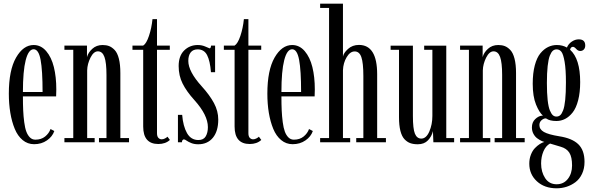

<svg xmlns="http://www.w3.org/2000/svg" viewBox="-20 -770 3206 1039"><path d="M164.6 10.3Q129.4 10.3 102.5 -12Q75.7 -34.2 59.8 -72.8Q43.9 -111.3 35.9 -159.4Q27.8 -207.5 27.8 -263.2Q27.8 -390.1 66.9 -458.3Q106 -526.4 162.1 -526.4Q201.7 -526.4 230 -493.4Q258.3 -460.4 271.5 -407Q284.7 -353.5 284.7 -286.1Q284.7 -260.7 283.7 -248.5H104Q104 -204.6 105.5 -172.6Q106.9 -140.6 111.1 -108.9Q115.2 -77.1 122.6 -57.6Q129.9 -38.1 142.1 -26.1Q154.3 -14.2 171.4 -14.2Q203.1 -14.2 224.1 -31.2Q245.1 -48.3 253.4 -71.8L273.9 -61Q263.7 -30.8 234.1 -10.3Q204.6 10.3 164.6 10.3ZM162.1 -503.4Q134.3 -503.4 119.1 -444.6Q104 -385.7 104 -272H210.4Q210.4 -389.2 199.7 -446.3Q189 -503.4 162.1 -503.4Z M328.6 0V-22.9H376.5V-500.5H328.6V-523.4H450.7V-460.9Q457 -485.4 479.5 -505.9Q502 -526.4 535.2 -526.4Q555.2 -526.4 570.6 -520.5Q585.9 -514.6 600.6 -499.3Q615.2 -483.9 623.3 -452.4Q631.3 -420.9 631.3 -374.5V-22.9H678.2V0H515.6V-22.9H556.2V-364.7Q556.2 -431.2 545.2 -461.7Q534.2 -492.2 509.8 -492.2Q486.8 -492.2 469.7 -458.3Q452.6 -424.3 451.7 -389.2V-22.9H492.2V0Z M836.9 9.3Q754.9 9.3 754.9 -85.4V-500.5H696.8V-523.4H754.9Q772 -533.7 786.1 -575.7Q800.3 -617.7 805.2 -666.5H829.6V-523.4H898.9V-500.5H829.6V-49.3Q829.6 -31.7 837.2 -23.9Q844.7 -16.1 855 -16.1Q863.8 -16.1 872.8 -20.8Q881.8 -25.4 886.2 -30.3L899.4 -12.7Q875.5 9.3 836.9 9.3Z M1052.7 10.7Q1031.2 10.7 1015.1 4.2Q999 -2.4 989.7 -9Q980.5 -15.6 975.6 -15.6Q965.3 -15.6 964.4 0H942.9V-148.4H965.8Q970.7 -87.4 991.9 -49.8Q1013.2 -12.2 1053.7 -12.2Q1081.5 -12.2 1093.3 -32.2Q1105 -52.2 1105 -82Q1105 -147 1032.2 -228Q989.7 -274.9 968.3 -317.6Q946.8 -360.4 946.8 -412.6Q946.8 -467.8 976.8 -497.1Q1006.8 -526.4 1050.3 -526.4Q1073.2 -526.4 1093 -517.3Q1112.8 -508.3 1114.3 -508.3Q1121.1 -508.3 1122.1 -523.4H1144V-379.4H1121.6Q1116.7 -440.9 1100.6 -471.9Q1084.5 -502.9 1049.8 -502.9Q1024.9 -502.9 1012 -486.6Q999 -470.2 999 -440.4Q999 -382.8 1071.8 -302.7Q1114.7 -255.4 1137.9 -212.2Q1161.1 -168.9 1161.1 -123Q1161.1 -60.1 1132.1 -24.7Q1103 10.7 1052.7 10.7Z M1331.5 9.3Q1249.5 9.3 1249.5 -85.4V-500.5H1191.4V-523.4H1249.5Q1266.6 -533.7 1280.8 -575.7Q1294.9 -617.7 1299.8 -666.5H1324.2V-523.4H1393.6V-500.5H1324.2V-49.3Q1324.2 -31.7 1331.8 -23.9Q1339.4 -16.1 1349.6 -16.1Q1358.4 -16.1 1367.4 -20.8Q1376.5 -25.4 1380.9 -30.3L1394 -12.7Q1370.1 9.3 1331.5 9.3Z M1563.5 10.3Q1528.3 10.3 1501.5 -12Q1474.6 -34.2 1458.7 -72.8Q1442.9 -111.3 1434.8 -159.4Q1426.8 -207.5 1426.8 -263.2Q1426.8 -390.1 1465.8 -458.3Q1504.9 -526.4 1561 -526.4Q1600.6 -526.4 1628.9 -493.4Q1657.2 -460.4 1670.4 -407Q1683.6 -353.5 1683.6 -286.1Q1683.6 -260.7 1682.6 -248.5H1502.9Q1502.9 -204.6 1504.4 -172.6Q1505.9 -140.6 1510 -108.9Q1514.2 -77.1 1521.5 -57.6Q1528.8 -38.1 1541 -26.1Q1553.2 -14.2 1570.3 -14.2Q1602.1 -14.2 1623 -31.2Q1644 -48.3 1652.3 -71.8L1672.9 -61Q1662.6 -30.8 1633.1 -10.3Q1603.5 10.3 1563.5 10.3ZM1561 -503.4Q1533.2 -503.4 1518.1 -444.6Q1502.9 -385.7 1502.9 -272H1609.4Q1609.4 -389.2 1598.6 -446.3Q1587.9 -503.4 1561 -503.4Z M1712.4 0V-22.9H1760.7V-727.1H1712.4V-750H1835.9V-463.4Q1838.9 -482.9 1863 -504.9Q1887.2 -526.9 1922.4 -526.9Q2021 -526.9 2021 -368.2V-22.9H2068.4V0H1907.7V-22.9H1946.3V-358.4Q1946.3 -429.7 1935.5 -460.7Q1924.8 -491.7 1899.4 -491.7Q1874.5 -491.7 1856 -460.7Q1837.4 -429.7 1835.9 -389.6V-22.9H1875V0Z M2240.7 10.7Q2217.3 10.7 2200.2 4.6Q2183.1 -1.5 2168.7 -16.8Q2154.3 -32.2 2146.7 -62Q2139.2 -91.8 2139.2 -135.7V-500.5H2093.8V-522.9H2214.4V-142.1Q2214.4 -73.2 2225.3 -46.6Q2236.3 -20 2259.8 -20Q2286.6 -20 2303.2 -58.1Q2319.8 -96.2 2319.8 -143.1V-500.5H2275.4V-522.9H2395V-22.9H2437.5V0H2325.2L2322.8 -60.5Q2316.4 -32.2 2296.1 -10.7Q2275.9 10.7 2240.7 10.7Z M2469.7 0V-22.9H2517.6V-500.5H2469.7V-523.4H2591.8V-460.9Q2598.1 -485.4 2620.6 -505.9Q2643.1 -526.4 2676.3 -526.4Q2696.3 -526.4 2711.7 -520.5Q2727.1 -514.6 2741.7 -499.3Q2756.3 -483.9 2764.4 -452.4Q2772.5 -420.9 2772.5 -374.5V-22.9H2819.3V0H2656.7V-22.9H2697.3V-364.7Q2697.3 -431.2 2686.3 -461.7Q2675.3 -492.2 2650.9 -492.2Q2627.9 -492.2 2610.8 -458.3Q2593.8 -424.3 2592.8 -389.2V-22.9H2633.3V0Z M2992.2 249Q2926.8 249 2885.5 211.2Q2844.2 173.3 2844.2 115.7Q2844.2 89.4 2852.8 67.4Q2861.3 45.4 2874.5 31.7Q2887.7 18.1 2900.6 9.8Q2913.6 1.5 2925.8 -2Q2919.4 -3.4 2909.9 -7.8Q2900.4 -12.2 2887.9 -21Q2875.5 -29.8 2866.9 -45.4Q2858.4 -61 2858.4 -80.1Q2858.4 -108.4 2876 -125.2Q2893.6 -142.1 2912.1 -144Q2917 -145 2918.5 -144Q2898.4 -160.6 2880.6 -204.3Q2862.8 -248 2862.8 -316.9Q2862.8 -374 2874 -416.3Q2885.3 -458.5 2904.5 -481.7Q2923.8 -504.9 2946 -515.6Q2968.3 -526.4 2993.2 -526.4Q3023.9 -526.4 3047.9 -512.7Q3055.7 -532.2 3074 -544.7Q3092.3 -557.1 3111.8 -557.1Q3147 -557.1 3147 -523.9Q3147 -510.3 3139.4 -502.2Q3131.8 -494.1 3119.6 -494.1Q3107.9 -494.1 3097.9 -505.4Q3087.9 -516.6 3080.6 -516.6Q3068.8 -516.6 3064.9 -501Q3119.6 -452.1 3119.6 -325.7Q3119.6 -269.5 3108.6 -227.3Q3097.7 -185.1 3078.9 -161.4Q3060.1 -137.7 3038.1 -126.5Q3016.1 -115.2 2991.2 -115.2Q2955.1 -115.2 2936.5 -128.4Q2934.6 -129.4 2933.1 -129.4Q2921.9 -129.4 2910.4 -119.4Q2898.9 -109.4 2898.9 -93.3Q2898.9 -69.8 2923.3 -55.9Q2947.8 -42 3005.4 -32.7Q3075.7 -22 3109.4 10.5Q3143.1 43 3143.1 106Q3143.1 142.6 3129.6 170.9Q3116.2 199.2 3094 215.8Q3071.8 232.4 3045.9 240.7Q3020 249 2992.2 249ZM2991.2 -139.2Q3002.9 -139.2 3011.5 -146.5Q3020 -153.8 3027.3 -172.9Q3034.7 -191.9 3038.6 -229.5Q3042.5 -267.1 3042.5 -323.7Q3042.5 -394.5 3035.4 -435.5Q3028.3 -476.6 3018.1 -489.7Q3007.8 -502.9 2992.2 -502.9Q2980.5 -502.9 2971.7 -495.4Q2962.9 -487.8 2955.3 -468.8Q2947.8 -449.7 2943.6 -412.4Q2939.5 -375 2939.5 -320.8Q2939.5 -265.6 2943.6 -228.3Q2947.8 -190.9 2955.6 -172.4Q2963.4 -153.8 2971.7 -146.5Q2980 -139.2 2991.2 -139.2ZM2992.2 227.1Q3030.3 227.1 3053 198Q3075.7 168.9 3075.7 125.5Q3075.7 79.6 3061 56.4Q3046.4 33.2 3013.7 23.9Q2963.9 8.8 2956.5 6.8Q2933.6 19 2920.9 48.8Q2908.2 78.6 2908.2 114.7Q2908.2 160.6 2929.9 193.8Q2951.7 227.1 2992.2 227.1Z"/></svg>

Font: Imbue
Style: Regular
Weight: 400
Designer: Tyler Finck
Foundry: Etcetera Type Company
Version: Version 0.910